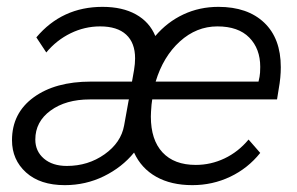

<svg xmlns="http://www.w3.org/2000/svg" viewBox="-20 -530 867 560"><path d="M799 -334Q799 -304 793 -271L788 -240H424L422 -225Q420 -201 420 -190Q420 -122 454 -85.5Q488 -49 551 -49Q595 -49 635 -68Q675 -87 705 -123L739 -84Q703 -39 651.5 -14.5Q600 10 541 10Q479 10 435.5 -14.5Q392 -39 371 -85Q336 -42 283 -16Q230 10 169 10Q97 10 56 -27Q15 -64 15 -121Q15 -200 78 -246Q141 -292 245 -292H365L371 -326Q374 -344 374 -360Q374 -405 348 -429Q322 -453 272 -453Q227 -453 186 -433Q145 -413 115 -377L86 -421Q161 -510 279 -510Q337 -510 376.5 -488Q416 -466 433 -425Q468 -466 515 -488Q562 -510 617 -510Q702 -510 750.5 -464Q799 -418 799 -334ZM739 -335Q739 -388 707 -420.5Q675 -453 614 -453Q553 -453 504.5 -409Q456 -365 434 -292H734L737 -306Q739 -316 739 -335ZM342 -164 355 -236 356 -240H242Q172 -240 127.5 -207.5Q83 -175 83 -123Q83 -89 108 -67.5Q133 -46 175 -46Q237 -46 285 -80Q333 -114 342 -164Z"/></svg>

Font: Sarabun Light
Style: Italic
Weight: 300
Italic angle: -10°
Designer: Suppakit Chalermlarp | Katatrad Co.,Ltd.
Foundry: Cadson Demak Co.,Ltd.
Version: Version 1.000; ttfautohint (v1.6)